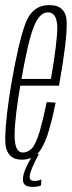

<svg xmlns="http://www.w3.org/2000/svg" viewBox="-20 -624 282 754"><path d="M65 3 70 -25Q36.5 -25 37.5 -95.5Q38 -165 62 -301Q89.5 -460.5 112.5 -518.5Q135 -575.5 168.5 -575.5Q203 -575.5 205 -518.5Q205.5 -462.5 180 -314H58L53.5 -287.5H212Q213.5 -295 214 -301Q243.5 -467 242 -536Q240.5 -604 173.5 -604Q107.5 -604 80.5 -533.5Q54 -463.5 25.5 -301Q2 -163.5 0.5 -80Q-1 3 65 3ZM70 -25 65 3Q100 3 124 -17Q146.5 -37.5 166 -92Q183.5 -146.5 198.5 -221L163.5 -223Q151 -162 136.5 -110Q121 -58.5 105.5 -41.5Q89 -25 70 -25ZM106.5 110Q114 110 121 109.2Q128 108.5 133.8 106.8Q139.5 105 141 104.5L142.5 80.5Q140.5 82 136 83.5Q131.5 85 126.2 85.8Q121 86.5 115 86.5Q106.5 86.5 101.5 82.8Q96.5 79 96.5 70.5Q96.5 60.5 103.2 43Q110 25.5 118.8 7.8Q127.5 -10 133 -19H111.5Q105 -9 94.8 9Q84.5 27 77.2 46.5Q70 66 70 80Q70 92 75 98.5Q80 105 88.8 107.5Q97.5 110 106.5 110Z"/></svg>

Font: Anybody ExtraCondensed ExtraLight
Style: Italic
Weight: 250
Width: 2
Italic angle: -10°
Version: Version 1.113;gftools[0.9.25]